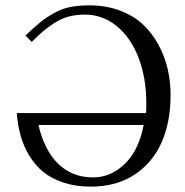

<svg xmlns="http://www.w3.org/2000/svg" viewBox="-20 -678 684 710"><path d="M97.2 -522.9 74.2 -546.9Q108.4 -579.1 129.9 -596.4Q151.4 -613.8 179.7 -629.6Q208 -645.5 238.8 -651.9Q269.5 -658.2 310.1 -658.2Q372.6 -658.2 423.6 -638.9Q474.6 -619.6 508.8 -587.4Q543 -555.2 566.4 -511.7Q589.8 -468.3 600.3 -421.9Q610.8 -375.5 610.8 -326.2Q610.8 -227.5 577.9 -152.1Q544.9 -76.7 477.5 -32.2Q410.2 12.2 315.9 12.2Q260.3 12.2 215.1 -2.7Q169.9 -17.6 139.6 -42.5Q109.4 -67.4 88.1 -102.8Q66.9 -138.2 56.2 -176.8Q45.4 -215.3 42 -259.8H520Q521 -271 521 -296.9Q521 -389.2 492.7 -463.6Q464.4 -538.1 412.1 -581.1Q359.9 -624 293.9 -624Q260.7 -624 232.9 -616.5Q205.1 -608.9 179.4 -591.8Q153.8 -574.7 138.7 -561.8Q123.5 -548.8 97.2 -522.9ZM122.1 -215.8Q145 -119.6 196.8 -70.8Q248.5 -22 323.2 -22Q374 -22 414.6 -50Q455.1 -78.1 478.5 -120.8Q502 -163.6 511.2 -215.8Z"/></svg>

Font: Linux Biolinum G
Style: Regular
Weight: 400
Designer: Philipp H. Poll
Foundry: Philipp H. Poll
Version: Version 1.1.0 ; ttfautohint (v1.6)